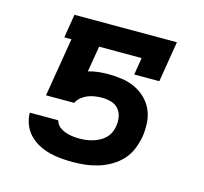

<svg xmlns="http://www.w3.org/2000/svg" viewBox="-84 -623 768 724"><g transform="rotate(15 300.0 -261.0)"><path d="M258 8Q235 8 211.5 6Q188 4 165.5 -2Q143 -8 123.5 -18.5Q104 -29 88.5 -44.5Q73 -60 64 -81Q55 -102 54 -126V-130H165L166 -127Q170 -114 180.5 -105.5Q191 -97 203.5 -92.5Q216 -88 230 -86Q244 -84 258 -84Q271 -84 284.5 -85.5Q298 -87 311 -91Q324 -95 336.5 -101.5Q349 -108 359 -118Q369 -128 374.5 -140.5Q380 -153 382 -166Q385 -184 381.5 -202Q378 -220 367 -232.5Q356 -245 338.5 -250Q321 -255 303 -255Q290 -255 276 -253Q262 -251 249 -246Q236 -241 224 -231.5Q212 -222 206 -209H96L134 -438H106L121 -530H521L495 -371H397L408 -438H242L225 -337Q245 -343 264.5 -345Q284 -347 303 -347Q331 -347 357.5 -343Q384 -339 407.5 -328Q431 -317 449.5 -299Q468 -281 478.5 -257.5Q489 -234 490.5 -206.5Q492 -179 488 -152Q483 -127 473.5 -103Q464 -79 446 -59.5Q428 -40 405 -26.5Q382 -13 357.5 -5.5Q333 2 308 5Q283 8 258 8Z"/></g></svg>

Font: Iosevka Slab Semibold Extended
Style: Italic
Weight: 600
Width: 7
Italic angle: -9°
Monospace: yes
Designer: Belleve Invis
Foundry: Belleve Invis
Version: Version 11.1.0; ttfautohint (v1.8.3)